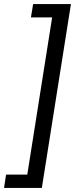

<svg xmlns="http://www.w3.org/2000/svg" viewBox="-51 -770 373 950"><path d="M-21 94H84L207 -684H102L113 -750H300L156 160H-31Z"/></svg>

Font: Thasadith
Style: Bold Italic
Weight: 700
Italic angle: -9°
Designer: Cadson Demak Co.,Ltd.
Foundry: Cadson Demak Co.,Ltd.
Version: Version 1.000; ttfautohint (v1.6)